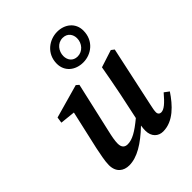

<svg xmlns="http://www.w3.org/2000/svg" viewBox="-217 -891 1030 1030"><g transform="rotate(-45 297.5 -376.5)"><path d="M418 14C495 14 553 -50 595 -113L568 -133C530 -88 505 -66 483 -66C472 -66 463 -73 463 -87C463 -98 466 -116 471 -137L545 -481L528 -494L429 -462C419 -405 408 -348 397 -292L365 -141C307 -93 270 -72 235 -72C213 -72 199 -84 199 -113C199 -134 204 -161 212 -195L277 -481L262 -494L70 -440L65 -406L151 -397L101 -176C94 -139 84 -97 84 -65C84 -10 119 14 161 14C221 14 285 -25 356 -93C354 -79 353 -68 353 -57C353 -11 382 14 418 14ZM378 -595C342 -595 325 -622 325 -651C325 -687 351 -723 391 -723C428 -723 445 -695 445 -667C445 -628 416 -595 378 -595ZM377 -551C437 -551 498 -594 498 -672C498 -731 451 -767 394 -767C333 -767 271 -723 271 -647C271 -588 317 -551 377 -551Z"/></g></svg>

Font: Source Serif Pro Semibold
Style: Italic
Weight: 600
Italic angle: -12°
Designer: Frank Grießhammer
Foundry: Adobe Systems Incorporated
Version: Version 3.001;hotconv 1.0.111;makeotfexe 2.5.65597